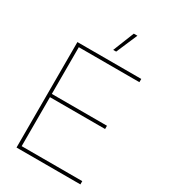

<svg xmlns="http://www.w3.org/2000/svg" viewBox="-225 -1043 1008 1147"><g transform="rotate(30 279.5 -469.5)"><path d="M82 -727.5H522.5V-705.1H104.5V-382.8H484.9V-360.4H104.5V-22.5H522.5V0H82ZM348.6 -939.5H373.5L311 -793.9H290.5Z"/></g></svg>

Font: Intratopia Thin
Style: Regular
Weight: 100
Designer: Rasmus Andersson
Foundry: rsms
Version: Version 3.000;Glyphs 3.2.3 (3260)